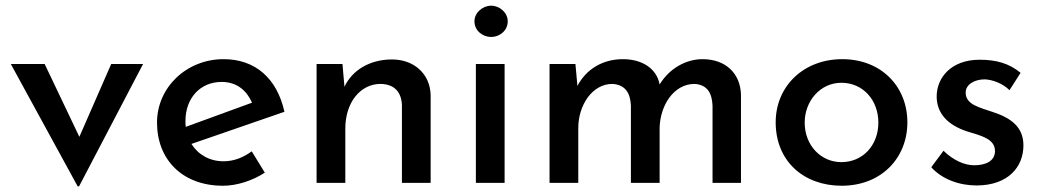

<svg xmlns="http://www.w3.org/2000/svg" viewBox="-20 -643 3667 675"><path d="M253 12H258L483 -418H371L259 -162L137 -418H18Z M764 10C813 10 868 -8 911 -36L865 -111C835 -89 802 -76 766 -76C717 -76 677 -99 653 -137L980 -250C954 -367 878 -435 766 -435C636 -435 532 -336 532 -212C532 -83 620 10 764 10ZM632 -218C632 -298 684 -355 759 -355C816 -355 849 -321 866 -282L633 -197C632 -203 632 -211 632 -218Z M1184 -418H1093V0H1194V-191C1194 -283 1247 -348 1318 -348C1369 -347 1391 -317 1393 -274V0H1494V-309C1492 -383 1436 -434 1358 -434C1280 -434 1218 -396 1191 -338Z M1648 -568C1648 -535 1677 -513 1707 -513C1736 -513 1765 -535 1765 -568C1765 -599 1736 -623 1707 -623C1677 -623 1648 -599 1648 -568ZM1653 -418V0H1754V-418Z M2003 -418H1912V0H2013V-193C2013 -273 2062 -348 2133 -348C2180 -345 2196 -314 2198 -272V0H2299V-194C2301 -273 2349 -348 2422 -348C2468 -345 2483 -314 2485 -272V0H2585V-310C2583 -384 2532 -435 2450 -435C2391 -435 2333 -402 2299 -346C2289 -401 2239 -435 2170 -435C2099 -435 2041 -400 2010 -341Z M2707 -213C2707 -76 2806 10 2939 10C3078 10 3170 -87 3170 -213C3170 -339 3078 -435 2941 -435C2804 -435 2707 -339 2707 -213ZM2809 -212C2809 -288 2864 -352 2938 -352C3014 -352 3068 -291 3068 -212C3068 -133 3014 -73 2938 -73C2865 -73 2809 -133 2809 -212Z M3413 9C3524 9 3578 -56 3578 -132C3578 -198 3532 -229 3471 -249C3425 -265 3374 -275 3375 -318C3375 -346 3406 -364 3442 -364C3469 -363 3505 -350 3529 -326L3568 -387C3528 -420 3483 -433 3424 -433C3323 -433 3273 -369 3273 -304C3273 -246 3310 -204 3380 -181C3429 -166 3478 -155 3478 -112C3478 -76 3444 -62 3405 -62C3371 -62 3332 -79 3297 -113L3254 -55C3292 -13 3352 9 3413 9Z"/></svg>

Font: Reem Kufi
Style: Regular
Weight: 400
Designer: Khaled Hosny
Version: Version 0.007